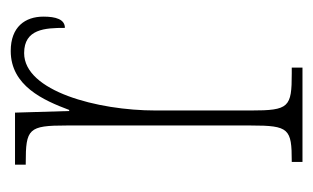

<svg xmlns="http://www.w3.org/2000/svg" viewBox="-133 -451 584 358"><g transform="rotate(-90 159.0 -272.0)"><path d="M36 0H212V-20H201C138 -20 132 -25 132 -96V-274C132 -382 168 -519 239 -519C284 -519 286 -480 286 -443C302 -443 307 -460 307 -483C307 -517 288 -544 243 -544C178 -544 151 -483 133 -435H131L128 -536H31V-516H34C98 -516 104 -511 104 -440V-96C104 -25 98 -20 37 -20H36Z"/></g></svg>

Font: Noto Serif ExtraCondensed Thin
Style: Regular
Weight: 100
Width: 2
Designer: Monotype Design Team
Foundry: Monotype Imaging Inc.
Version: Version 2.013